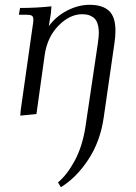

<svg xmlns="http://www.w3.org/2000/svg" viewBox="-20 -472 562 795"><path d="M58.1 -411.1 63 -439Q129.9 -439 192.9 -445.8L190.9 -418L182.1 -363.8Q212.4 -404.8 258.5 -428.5Q304.7 -452.1 351.1 -452.1Q403.8 -452.1 430.9 -427.5Q458 -402.8 458 -345.2Q458 -320.3 454.1 -294.9L409.2 16.1Q395 113.8 345.7 188.7Q296.4 263.7 231.9 303.2L220.2 283.2Q257.8 252 289.6 193.1Q321.3 134.3 334 51.8L384.8 -290Q389.2 -321.8 389.2 -334Q389.2 -358.9 383.3 -375.5Q377.4 -392.1 366.5 -399.9Q355.5 -407.7 344.7 -410.4Q334 -413.1 319.8 -413.1Q269 -413.1 222.4 -366Q175.8 -318.8 165 -244.1L130.9 0L64 6.8L65.9 -17.1L115.2 -363.8Q118.2 -380.9 118.2 -391.1Q118.2 -402.8 111.8 -407Q105.5 -411.1 87.9 -411.1Z"/></svg>

Font: Dihjauti S
Style: Italic
Weight: 400
Italic angle: -9°
Designer: T. Christopher White
Version: Version 3.0.0